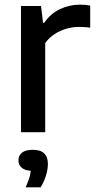

<svg xmlns="http://www.w3.org/2000/svg" viewBox="-20 -570 415 828"><path d="M70.5 0V-544H157L165.5 -472H171Q197.5 -511 238.5 -530.5Q279.5 -550 325.5 -550Q337.5 -550 348.5 -549Q359.5 -548 369 -546V-450.5Q357 -452.5 344.8 -453.2Q332.5 -454 320 -454Q294 -454 266.8 -446.2Q239.5 -438.5 215.5 -423Q191.5 -407.5 175 -384.5V0ZM90.5 238Q104.5 207.5 109.5 185.8Q114.5 164 114.5 142L132 167H123Q90.5 167 75 154.5Q59.5 142 59.5 121.5Q59.5 100.5 75 88.2Q90.5 76 122 76Q154.5 76 170.5 91.5Q186.5 107 186.5 137Q186.5 160 178.2 187.2Q170 214.5 155 238Z"/></svg>

Font: Encode Sans Condensed Thin Medium
Style: Regular
Weight: 500
Version: Version 3.002